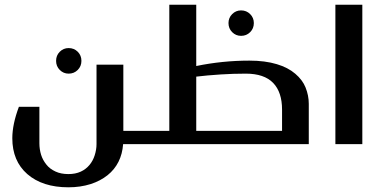

<svg xmlns="http://www.w3.org/2000/svg" viewBox="-20 -611 1620 814"><path d="M271 -407.2Q293.9 -407.2 309.6 -391.6Q325.2 -376 325.2 -353Q325.2 -330.1 309.6 -314.5Q293.9 -298.8 271 -298.8Q249 -298.8 233.4 -314.5Q217.8 -330.1 217.8 -353Q217.8 -376 233.4 -391.6Q249 -407.2 271 -407.2ZM502.9 -336.9V-56.2H565.9Q581.1 -56.2 581.1 -40V-11.2Q581.1 0 565.9 0H502Q499 41.5 482.4 74.7Q465.8 107.9 436 131.8Q405.3 156.2 364.3 169.4Q320.8 183.1 270 183.1Q160.2 183.1 95.7 127Q32.2 71.3 32.2 -24.9Q32.2 -84 60.1 -158.2H147V-3.9Q147 22 154.3 45.4Q161.1 67.4 176.8 86.9Q190.9 105 215.3 116.2Q238.3 127 270 127Q299.8 127 322.3 116.7Q343.8 106.9 359.4 88.4Q374 70.8 381.3 47.9Q389.2 23.4 389.2 0V-336.9Z M697.8 -56.2V-590.8H812V-331.1Q922.9 -354 1037.1 -354Q1104 -354 1153.8 -338.9Q1201.2 -324.7 1231.9 -298.3Q1262.7 -272 1275.4 -240.2Q1289.1 -206.1 1289.1 -170.9V0H564Q547.9 0 547.9 -16.1V-40Q547.9 -56.2 564 -56.2ZM948.7 -513.2Q948.7 -535.6 964.4 -551.3Q980 -566.9 1002 -566.9Q1024.9 -566.9 1040.5 -551.3Q1056.2 -535.6 1056.2 -513.2Q1056.2 -490.2 1040.5 -474.6Q1024.9 -459 1002 -459Q980 -459 964.4 -474.6Q948.7 -490.2 948.7 -513.2ZM1175.8 -56.2V-146Q1175.8 -220.2 1138.2 -259.3Q1100.1 -298.8 1022 -298.8Q967.8 -298.8 916 -295.4Q856 -291.5 812 -286.1V-56.2Z M1401.9 0V-590.8H1516.1V0Z"/></svg>

Font: SimahzazaarabicW05-Medium
Style: Regular
Weight: 500
Designer: Ahmed zaza
Foundry: Ahmed zaza
Version: Version 1.001